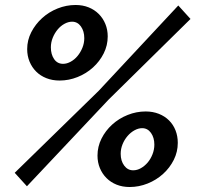

<svg xmlns="http://www.w3.org/2000/svg" viewBox="-20 -740 800 770"><path d="M219 -417Q190 -417 166 -426.5Q142 -436 125 -453Q108 -470 98.5 -493Q89 -516 89 -543Q89 -579 105.5 -611Q122 -643 149 -667.5Q176 -692 211 -706Q246 -720 283 -720Q312 -720 335.5 -710.5Q359 -701 376 -684Q393 -667 402.5 -644Q412 -621 412 -594Q412 -558 396 -526Q380 -494 353 -469.5Q326 -445 291 -431Q256 -417 219 -417ZM233 -484Q248 -484 263.5 -492.5Q279 -501 291 -515.5Q303 -530 310.5 -548.5Q318 -567 318 -587Q318 -615 304.5 -634Q291 -653 269 -653Q254 -653 238.5 -644.5Q223 -636 211 -621.5Q199 -607 191.5 -588.5Q184 -570 184 -550Q184 -522 197 -503Q210 -484 233 -484ZM500 10Q471 10 447.5 0.5Q424 -9 407 -26Q390 -43 380.5 -66Q371 -89 371 -116Q371 -152 387 -184Q403 -216 430 -240.5Q457 -265 492 -279Q527 -293 564 -293Q593 -293 617 -283.5Q641 -274 658 -257Q675 -240 684 -217Q693 -194 693 -167Q693 -131 677 -99Q661 -67 634 -42.5Q607 -18 572 -4Q537 10 500 10ZM514 -57Q530 -57 545 -65.5Q560 -74 572 -88Q584 -102 591.5 -121Q599 -140 599 -160Q599 -188 585.5 -207Q572 -226 550 -226Q535 -226 519.5 -217.5Q504 -209 491.5 -194.5Q479 -180 471.5 -161.5Q464 -143 464 -123Q464 -95 478 -76Q492 -57 514 -57ZM39 -47 376 -376 695 -718 744 -664 415 -340 88 7Z"/></svg>

Font: PTCRaleway
Style: Bold Italic
Weight: 700
Italic angle: -12°
Designer: Matt McInerney, Pablo Impallari, Rodrigo Fuenzalida
Foundry: Matt McInerney, Pablo Impallari, Rodrigo Fuenzalida
Version: Version 3.000g; ttfautohint (v1.5) -l 8 -r 28 -G 28 -x 14 -D